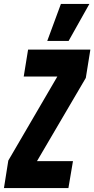

<svg xmlns="http://www.w3.org/2000/svg" viewBox="-53 -951 477 971"><path d="M-33 0 -11 -139 237 -564H67L89 -700H404L381 -557L134 -136H316L293 0ZM186 -744 255 -931H399L294 -744Z"/></svg>

Font: Georama ExtraCondensed ExtraBold
Style: Italic
Weight: 800
Width: 2
Italic angle: -9°
Designer: Jean-Baptiste Levee
Foundry: Production Type
Version: Version 1.000